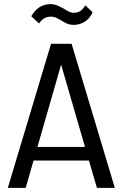

<svg xmlns="http://www.w3.org/2000/svg" viewBox="-20 -913 596 933"><path d="M18 0H105L143 -133H412L451 0H538L328 -700H228ZM132 -834 170 -799C187 -824 203 -832 229 -832C247 -832 257 -825 277 -814C294 -803 312 -792 338 -792C375 -792 413 -812 430 -854L394 -887C378 -858 359 -851 338 -851C321 -851 307 -860 290 -871C270 -881 251 -893 225 -893C186 -893 154 -873 132 -834ZM162 -199 277 -599 393 -199Z"/></svg>

Font: Vanilla Cream Book
Style: Regular
Weight: 400
Designer: Jeremy Tribby, Jinavaṁso
Foundry: Tribby Type
Version: Version 1.422;Glyphs 3.1.2 (3151)